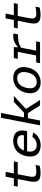

<svg xmlns="http://www.w3.org/2000/svg" viewBox="1452 -2256 817 3760"><g transform="rotate(-90 1860.0 -376.5)"><path d="M357.5 10C404 10 452.5 3.5 493 -8L509 -90.5C468 -80.5 425 -73.5 382 -73.5C290.5 -73.5 262.5 -101 284 -212.5L327.5 -437H564L579 -513.5H342.5L374 -674.5H279.5L248 -513.5H99L84 -437H233L188.5 -208C155.5 -35 209 10.5 357.5 10Z M681 -264C646.5 -88 738.5 12 892 12C1005 12 1092.5 -39 1145.5 -135L1057.5 -150.5C1021.5 -92 967 -65.5 900.5 -65.5C800 -65.5 753 -128.5 776 -253.5H1170.5L1178 -292C1207.5 -442.5 1132 -525.5 983 -525.5C828.5 -525.5 714.5 -437.5 681 -264ZM793.5 -316.5C827 -403.5 891 -448 975 -448C1055.5 -448 1108 -408 1090 -316.5Z M1379 0 1425 -238H1524L1676 0H1782L1608 -273L1609 -279.5L1861 -513.5H1744.5L1532.5 -314.5H1440L1527.5 -765H1433L1284.5 0Z M2419 -249C2454 -430.5 2355.5 -525.5 2214 -525.5C2079.5 -525.5 1955.5 -440.5 1921 -262.5C1885.5 -81 1985 12 2126 12C2260.5 12 2384 -71 2419 -249ZM2322.5 -256C2297 -125 2223 -65.5 2133 -65.5C2043 -65.5 1991.5 -125 2017 -256C2042.5 -387 2117 -448 2207 -448C2297.5 -448 2348 -387 2322.5 -256Z M2818.5 -513.5H2602L2587.5 -437H2723.5L2653.5 -76.5H2517L2502.5 0H2915L2930 -76.5H2747.5L2805 -373C2892 -425 2953.5 -432.5 3067 -432.5L3084.5 -521C3069.5 -524 3054 -525.5 3035.5 -525.5C2946 -525.5 2889 -495.5 2825 -440.5H2812Z M3457.5 10C3504 10 3552.5 3.5 3593 -8L3609 -90.5C3568 -80.5 3525 -73.5 3482 -73.5C3390.5 -73.5 3362.5 -101 3384 -212.5L3427.5 -437H3664L3679 -513.5H3442.5L3474 -674.5H3379.5L3348 -513.5H3199L3184 -437H3333L3288.5 -208C3255.5 -35 3309 10.5 3457.5 10Z"/></g></svg>

Font: Monaspace Neon
Style: Italic
Weight: 400
Italic angle: -11°
Designer: Riley Cran & the Lettermatic Team
Foundry: Lettermatic
Version: Version 1.200 (Monaspace Neon)